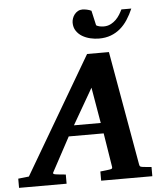

<svg xmlns="http://www.w3.org/2000/svg" viewBox="-114 -981 889 1035"><g transform="rotate(-5 331.0 -464.0)"><path d="M382.8 -503.9 271 -310.1H416ZM391.1 0V-49.8Q398.9 -50.8 407 -51.5Q415 -52.2 421.9 -53.2Q429.7 -54.2 437 -55.2Q446.8 -56.2 452.1 -58.6Q457.5 -61 456.1 -69.8L426.8 -252.9H237.8L139.2 -69.8Q134.3 -62.5 138.2 -59.3Q142.1 -56.2 151.9 -55.2Q159.7 -54.2 168.5 -53.2Q175.8 -52.2 185.1 -51.5Q194.3 -50.8 204.1 -49.8V0H-53.2V-49.8L4.9 -56.2L375 -687H493.2L602.1 -70.8Q603.5 -61 607.2 -58.3Q610.8 -55.7 622.1 -54.2Q628.9 -53.7 636.7 -52.7Q643.6 -51.8 651.6 -51.3Q659.7 -50.8 668 -49.8V0ZM633.8 -910.2Q620.1 -877.9 602.5 -851.1Q585 -824.2 562.3 -804.9Q539.6 -785.6 511 -774.9Q482.4 -764.2 446.8 -764.2Q423.8 -764.2 399.9 -769.8Q376 -775.4 356.4 -787.1Q336.9 -798.8 324.5 -817.4Q312 -835.9 312 -861.8Q312 -873 316.2 -885Q320.3 -897 327.9 -906.5Q335.4 -916 346.4 -922.1Q357.4 -928.2 371.1 -928.2Q374.5 -928.2 381.1 -927.5Q387.7 -926.8 394.5 -925.3Q401.4 -923.8 408 -921.6Q414.6 -919.4 418.9 -917L437 -836.9Q442.9 -832.5 454.1 -829.8Q465.3 -827.1 478 -827.1Q498 -827.1 514.4 -835.2Q530.8 -843.3 543.5 -855.7Q556.2 -868.2 565.2 -882.8Q574.2 -897.5 580.1 -910.2Z"/></g></svg>

Font: Charis SIL
Style: Bold Italic
Weight: 700
Italic angle: -11°
Foundry: SIL International
Version: Version 4.112